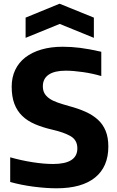

<svg xmlns="http://www.w3.org/2000/svg" viewBox="-20 -1003 630 1035"><path d="M285 12Q230 12 163 3.5Q96 -5 35 -22V-155Q95 -138 156 -128.5Q217 -119 266 -119Q397 -119 397 -203Q397 -248 360.5 -269Q324 -290 262 -304Q210 -316 169 -333.5Q128 -351 100 -378Q72 -405 57.5 -443.5Q43 -482 43 -536Q43 -586 62 -626Q81 -666 116.5 -693.5Q152 -721 203 -736Q254 -751 318 -751Q364 -751 412 -745Q460 -739 526 -724V-593Q479 -607 426.5 -614.5Q374 -622 334 -622Q274 -622 242.5 -600.5Q211 -579 211 -538Q211 -516 219.5 -500.5Q228 -485 245.5 -472.5Q263 -460 290 -450.5Q317 -441 353 -431Q402 -418 441 -400.5Q480 -383 507.5 -358Q535 -333 549.5 -297.5Q564 -262 564 -213Q564 -104 492.5 -46Q421 12 285 12ZM118 -908 301 -983 486 -908V-799L302 -874L118 -799Z"/></svg>

Font: Encode Sans Narrow
Style: Bold
Weight: 700
Designer: Pablo Impallari, Andres Torresi
Foundry: Pablo Impallari, Andres Torresi
Version: Version 1.000; ttfautohint (v1.00) -l 8 -r 50 -G 200 -x 14 -